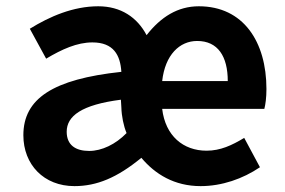

<svg xmlns="http://www.w3.org/2000/svg" viewBox="-20 -594 931 627"><path d="M223.1 13.8C296.1 13.8 362.7 -13.8 441.6 -78.7C486.4 -25.3 549.2 13.8 635.3 13.8C704.2 13.8 773 -9.9 828.9 -47.9L777.5 -143.7C737 -119.3 699.7 -101.9 654.5 -101.9C578.6 -101.9 520.1 -150.1 509.6 -238.4H843.2C847 -252.4 850.1 -275.9 850.1 -303.2C850.1 -457.7 774.7 -573.5 629.3 -573.5C560.5 -573.5 505.3 -538.8 458.7 -479.2C428.1 -537.3 374.8 -573.5 300.8 -573.5C219.5 -573.5 142.6 -540.5 77.4 -500.1L130.7 -402.4C182.6 -433.3 231.6 -455.5 281.7 -455.5C350.9 -455.5 372.9 -414 376.3 -359.4C152.8 -335.5 56.3 -272 56.3 -152.4C56.3 -56.5 123.2 13.8 223.1 13.8ZM271.3 -101.1C226.8 -101.1 197.8 -120.2 197.8 -163.8C197.8 -215.3 246.5 -251.9 374.8 -268.4L376.3 -243.6C377.1 -214.4 383.6 -182.8 393.3 -159.4C357.6 -122.7 312.4 -101.1 271.3 -101.1ZM509.6 -329.2C519.1 -414.9 566.4 -460.2 623.9 -460.2C691.5 -460.2 723.8 -410 723.8 -329.2Z"/></svg>

Font: Source Han Sans JP VF
Style: Regular
Weight: 250
Designer: Ryoko NISHIZUKA 西塚涼子 (kana, bopomofo & ideographs); Paul D. Hunt (Latin, Greek & Cyrillic); Sandoll Communications 산돌커뮤니
Foundry: Adobe
Version: Version 2.004;hotconv 1.0.118;makeotfexe 2.5.65603